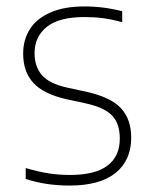

<svg xmlns="http://www.w3.org/2000/svg" viewBox="-20 -568 468 597"><path d="M60 -11.5V-45.5Q99 -34 131 -29Q163 -24 197.5 -24Q276 -24 314.2 -53Q352.5 -82 352.5 -137Q352.5 -183.5 328.8 -208.5Q305 -233.5 249 -246L184.5 -260Q114 -276.5 83 -311Q52 -345.5 52 -401.5Q52 -444.5 73 -477.5Q94 -510.5 136.8 -529.2Q179.5 -548 242.5 -548Q303 -548 360 -533V-499Q327 -508 300.2 -511.5Q273.5 -515 242.5 -515Q163.5 -515 125.5 -484.5Q87.5 -454 87.5 -403Q87.5 -360.5 110.5 -334.2Q133.5 -308 187 -296L251.5 -282Q325.5 -265 356.8 -230.8Q388 -196.5 388 -140Q388 -69.5 339.2 -30.2Q290.5 9 196 9Q123 9 60 -11.5Z"/></svg>

Font: Encode Sans Thin
Style: Regular
Weight: 250
Designer: Multiple Designers
Foundry: Impallari Type
Version: Version 2.000